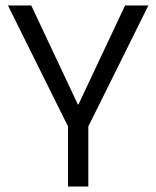

<svg xmlns="http://www.w3.org/2000/svg" viewBox="-20 -680 570 700"><path d="M228 0V-219L9 -660H94L264 -299H266L436 -660H521L302 -219V0Z"/></svg>

Font: Bricolage Grotesque 48pt Condensed ExtraBold Light
Style: Regular
Weight: 300
Version: Version 1.000;gftools[0.9.30]